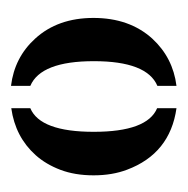

<svg xmlns="http://www.w3.org/2000/svg" viewBox="-16 -732 341 349"><g transform="rotate(-90 154.5 -557.5)"><path d="M172.9 -441.9Q217.8 -460.9 217.8 -557.4Q217.8 -653.8 172.9 -672.9V-708Q224.6 -701.7 258.8 -664.1Q296.4 -623 296.4 -558.1Q296.4 -492.7 258.8 -451.2Q224.1 -413.6 172.9 -407.2ZM132.3 -672.9Q89.4 -654.8 89.4 -557.6Q89.4 -460.4 132.3 -442.4V-407.2Q49.8 -418.9 20.5 -497.1Q10.3 -523.9 10.3 -557.9Q10.3 -591.8 20.3 -618.2Q30.3 -644.5 46.9 -663.1Q80.1 -700.2 132.3 -707.5Z"/></g></svg>

Font: Stardos Stencil
Style: Regular
Weight: 400
Version: Version 1.000